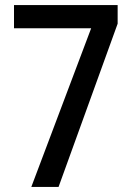

<svg xmlns="http://www.w3.org/2000/svg" viewBox="-20 -734 521 754"><path d="M103 0 338 -623H35V-714H442V-641L210 0Z"/></svg>

Font: Noto Sans Lao Condensed Medium
Style: Regular
Weight: 500
Width: 3
Designer: Monotype Design Team
Foundry: Monotype Imaging Inc.
Version: Version 2.003; ttfautohint (v1.8.4.7-5d5b)